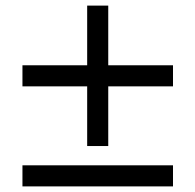

<svg xmlns="http://www.w3.org/2000/svg" viewBox="-20 -665 697 685"><path d="M597.2 -356.9H366.2V-144H291V-356.9H60.1V-432.1H291V-645H366.2V-432.1H597.2ZM597.2 0H60.1V-75.2H597.2Z"/></svg>

Font: Standard
Style: Regular
Weight: 400
Designer: Bryce Wilner
Version: Version 2.000;PS 2.0;hotconv 16.6.51;makeotf.lib2.5.65220 DE